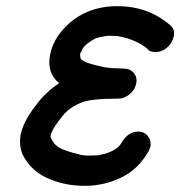

<svg xmlns="http://www.w3.org/2000/svg" viewBox="-20 -573 585 623"><path d="M256 30Q195 30 146 10Q83 -13 53 -72Q45 -92 45 -114Q45 -125 47 -136Q56 -179 94 -228Q126 -273 172 -303Q140 -329 140 -371Q140 -383 143 -397Q152 -442 187 -480Q254 -553 361 -553Q463 -553 536 -488Q545 -478 545 -464Q545 -460 544 -456Q539 -433 522 -418.5Q505 -404 485 -404Q464 -404 456 -417Q455 -417 443 -426Q405 -449 365 -455V-456L330 -457Q303 -453 291 -449Q248 -426 244 -405Q241 -403 240 -398V-394Q240 -390 241 -387V-386Q241 -370 324 -354Q330 -354 331 -353Q337 -353 341 -352Q362 -351 382.5 -350.5Q403 -350 414 -336Q423 -326 423 -312Q423 -307 422 -302Q418 -282 401 -267.5Q384 -253 364 -253Q272 -253 241 -239Q227 -233 217 -227Q211 -222 207 -220Q203 -218 191 -206Q191 -205 190 -205Q185 -200 170 -180Q147 -149 144 -133V-128Q155 -105 162 -102Q174 -87 244 -70L263 -68L298 -69Q301 -70 303 -70Q305 -70 306 -71Q341 -77 365 -97Q365 -98 367.5 -100.5Q370 -103 372 -106Q394 -146 428 -146Q455 -146 466 -121Q469 -113 469 -105Q469 -101 468 -97Q466 -90 463 -84Q430 -24 373.5 3Q317 30 256 30Z"/></svg>

Font: Bad Comic
Style: Italic
Weight: 400
Italic angle: -11°
Designer: GGBotNet
Foundry: GGBotNet
Version: 0.95